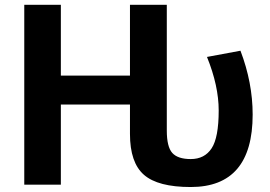

<svg xmlns="http://www.w3.org/2000/svg" viewBox="-20 -752 1101 784"><path d="M661.1 -732.4V-218.8Q661.1 -152.3 683.6 -127.4Q706.1 -102.5 758.8 -102.5Q815.4 -102.5 844.2 -146.5Q873 -190.4 873 -300.8Q873 -401.4 825.2 -519.5L961.9 -544.9Q1011.7 -414.1 1011.7 -284.2Q1011.7 11.7 758.8 11.7Q625 11.7 567.9 -38.1Q510.7 -87.9 510.7 -205.1V-325.2H228.5V2H79.1V-732.4H228.5V-443.4H510.7V-732.4Z"/></svg>

Font: Gen Shin Gothic Bold
Style: Bold
Weight: 700
Designer: [Source Han Sans]
Ryoko NISHIZUKA  (kana & ideographs); Paul D. Hunt (Latin, Greek & Cyrillic); Wenlong ZHANG  (bopomofo
Version: Version 1.002.20150607